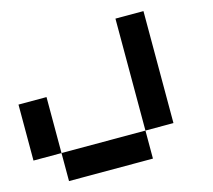

<svg xmlns="http://www.w3.org/2000/svg" viewBox="-133 -963 1467 1325"><g transform="rotate(-15 600.0 -300.0)"><path d="M0 -399.9H200.2V0H0ZM799.8 -799.8H1000V0H799.8ZM200.2 200.2V0H799.8V200.2Z"/></g></svg>

Font: QuinqueFive
Style: Regular
Weight: 400
Monospace: yes
Designer: GGBotNet
Foundry: GGBotNet
Version: 1.1